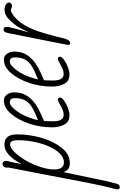

<svg xmlns="http://www.w3.org/2000/svg" viewBox="214 -819 972 1526"><g transform="rotate(-90 700.0 -56.0)"><path d="M-43 390Q-13 276 9 162L39 5L69 -152L77 -194Q117 -402 131 -472V-494Q131 -504 140 -513Q149 -522 161 -522Q172 -522 178 -513.5Q184 -505 184 -495Q184 -481 179 -466L175 -453Q173 -445 173 -442L159 -370Q231 -507 313 -507Q356 -507 375.5 -481.5Q395 -456 395 -405Q395 -309 368 -214Q341 -119 290 -54Q238 13 166 13Q138 13 121.5 1.5Q105 -10 95 -38L83 21Q59 131 48 187Q24 309 2 390Q-7 410 -26 410Q-41 410 -43 390ZM270 -100Q326 -185 344 -323Q349 -366 349 -397Q349 -462 317 -462Q285 -462 244 -416Q188 -353 152 -264.5Q116 -176 116 -111Q116 -34 173 -34Q225 -34 270 -100Z M472 -33Q451 -72 451 -127Q451 -223 480 -309.5Q509 -396 559 -455Q607 -511 664 -511Q694 -511 711.5 -486.5Q729 -462 729 -427Q729 -366 697.5 -321Q666 -276 613 -246Q567 -219 501 -192L499 -120Q499 -36 550 -36Q571 -36 590.5 -44Q610 -52 633 -66Q660 -82 671 -82Q688 -82 688 -64Q688 -51 663.5 -33Q639 -15 606 -2.5Q573 10 551 10Q519 10 501 -0.5Q483 -11 472 -33ZM683 -425Q683 -464 650 -464Q621 -464 582 -411Q541 -358 516 -272Q509 -248 509 -240Q576 -267 611 -288Q646 -309 664.5 -341Q683 -373 683 -425Z M796 -33Q775 -72 775 -127Q775 -223 804 -309.5Q833 -396 883 -455Q931 -511 988 -511Q1018 -511 1035.5 -486.5Q1053 -462 1053 -427Q1053 -366 1021.5 -321Q990 -276 937 -246Q891 -219 825 -192L823 -120Q823 -36 874 -36Q895 -36 914.5 -44Q934 -52 957 -66Q984 -82 995 -82Q1012 -82 1012 -64Q1012 -51 987.5 -33Q963 -15 930 -2.5Q897 10 875 10Q843 10 825 -0.5Q807 -11 796 -33ZM1007 -425Q1007 -464 974 -464Q945 -464 906 -411Q865 -358 840 -272Q833 -248 833 -240Q900 -267 935 -288Q970 -309 988.5 -341Q1007 -373 1007 -425Z M1106 -2 1129 -121 1171 -332Q1199 -472 1199 -472Q1203 -494 1210 -504Q1217 -514 1228 -514Q1238 -514 1243.5 -509Q1249 -504 1249 -491Q1249 -468 1235 -421Q1228 -398 1225 -382Q1221 -368 1216 -350.5Q1211 -333 1205 -310Q1232 -371 1256 -407.5Q1280 -444 1316 -477Q1350 -506 1384 -506Q1409 -506 1426 -495.5Q1443 -485 1443 -471Q1443 -460 1435 -453.5Q1427 -447 1415 -447Q1406 -447 1398 -451Q1392 -456 1382 -456Q1369 -456 1344 -438Q1297 -404 1264.5 -348.5Q1232 -293 1213.5 -236.5Q1195 -180 1174 -100L1165 -63Q1150 16 1120 16Q1106 16 1106 -2Z"/></g></svg>

Font: Bad Script
Style: Regular
Weight: 400
Italic angle: -10°
Designer: Roman Shchyukin (Gaslight Type Foundry), Cyreal (Charset Expansion)
Foundry: Gaslight
Version: Version 2.000